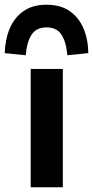

<svg xmlns="http://www.w3.org/2000/svg" viewBox="-49 -793 394 813"><path d="M81 0V-501H217V0ZM60 -559 -29 -568Q-27 -628 -7 -674Q13 -720 51.5 -746.5Q90 -773 148 -773Q207 -773 245.5 -746.5Q284 -720 304 -674Q324 -628 325 -568L236 -559Q232 -613 212 -645Q192 -677 148 -677Q104 -677 84 -645Q64 -613 60 -559Z"/></svg>

Font: Nunito Sans 7pt
Style: Bold
Weight: 700
Designer: Vernon Adams
Foundry: Vernon Adams
Version: Version 3.101;gftools[0.9.27]